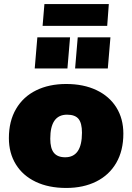

<svg xmlns="http://www.w3.org/2000/svg" viewBox="-20 -922 654 951"><path d="M24 -238Q24 -322 59.5 -382.5Q95 -443 159 -474.5Q223 -506 308 -506Q394 -506 458 -475.5Q522 -445 556.5 -389.5Q591 -334 591 -260Q591 -176 556 -115.5Q521 -55 457 -23Q393 9 308 9Q221 9 157 -21.5Q93 -52 58.5 -108Q24 -164 24 -238ZM386 -265Q386 -312 369 -333Q352 -354 312 -354Q229 -354 229 -235Q229 -187 247 -165Q265 -143 303 -143Q386 -143 386 -265ZM327 -737 314 -583H152L165 -737ZM527 -737 514 -583H352L365 -737ZM200 -902H519L511 -794H191Z"/></svg>

Font: Nunito Sans Heavy Heavy
Style: Italic
Weight: 400
Italic angle: -4.541°
Designer: Vernon Adams
Foundry: Vernon Adams
Version: Version 2.002